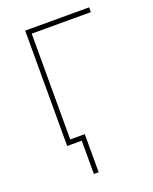

<svg xmlns="http://www.w3.org/2000/svg" viewBox="-132 -616 675 846"><g transform="rotate(-20 205.0 -192.5)"><path d="M391.1 -541V-518.6H113.8V0H91.3V-541ZM159.7 156.2V0H106.9V-22.5H182.1V156.2Z"/></g></svg>

Font: Inter 17pt Thin
Style: Regular
Weight: 250
Version: Version 4.001;git-66647c0bb